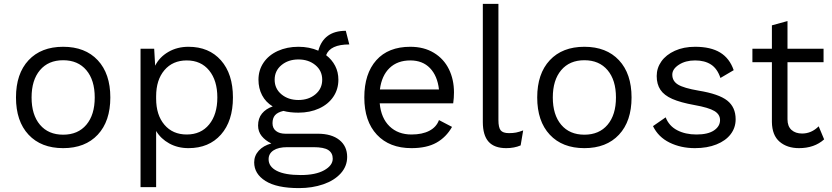

<svg xmlns="http://www.w3.org/2000/svg" viewBox="-20 -750 4268 985"><path d="M546 -250Q546 -128 481.5 -59Q417 10 304 10Q191 10 126.5 -59Q62 -128 62 -250Q62 -372 126.5 -441Q191 -510 304 -510Q417 -510 481.5 -441Q546 -372 546 -250ZM142 -250Q142 -161 185 -110Q228 -59 304 -59Q380 -59 423 -110Q466 -161 466 -250Q466 -339 423 -390Q380 -441 304 -441Q228 -441 185 -390Q142 -339 142 -250Z M1175 -250Q1175 -129 1113.5 -59.5Q1052 10 947 10Q892 10 848.5 -14Q805 -38 781 -78V210H701V-500H771L776 -413Q798 -457 843.5 -483.5Q889 -510 947 -510Q1052 -510 1113.5 -440.5Q1175 -371 1175 -250ZM1095 -250Q1095 -337 1053 -388.5Q1011 -440 938 -440Q866 -440 823.5 -390Q781 -340 781 -256V-244Q781 -160 823.5 -110Q866 -60 938 -60Q1011 -60 1053 -111.5Q1095 -163 1095 -250Z M1761 55Q1761 103 1728 139.5Q1695 176 1638.5 195.5Q1582 215 1514 215Q1400 215 1342 178.5Q1284 142 1284 83Q1284 49 1307.5 23Q1331 -3 1372 -14Q1341 -29 1322.5 -52Q1304 -75 1304 -106Q1304 -143 1324 -167.5Q1344 -192 1379 -204Q1343 -226 1324.5 -261.5Q1306 -297 1306 -341Q1306 -390 1332 -428.5Q1358 -467 1405 -488.5Q1452 -510 1511 -510Q1567 -510 1613 -490Q1641 -592 1754 -592L1772 -522Q1674 -522 1653 -467Q1683 -444 1699.5 -412Q1716 -380 1716 -341Q1716 -292 1690 -253.5Q1664 -215 1617 -193.5Q1570 -172 1511 -172Q1467 -172 1434 -181Q1404 -174 1391 -159Q1378 -144 1378 -118Q1378 -92 1396 -78Q1414 -64 1444 -64H1610Q1681 -64 1721 -32Q1761 0 1761 55ZM1389 -341Q1389 -295 1424 -266Q1459 -237 1511 -237Q1563 -237 1598 -266Q1633 -295 1633 -341Q1633 -387 1598 -416Q1563 -445 1511 -445Q1459 -445 1424 -416Q1389 -387 1389 -341ZM1687 64Q1687 35 1664.5 20Q1642 5 1588 5H1454Q1408 5 1383 21.5Q1358 38 1358 67Q1358 105 1400 126.5Q1442 148 1523 148Q1599 148 1643 123.5Q1687 99 1687 64Z M2305 -220H1928Q1935 -144 1978.5 -102Q2022 -60 2091 -60Q2146 -60 2182.5 -79Q2219 -98 2232 -134L2299 -99Q2269 -46 2219 -18Q2169 10 2091 10Q1978 10 1913.5 -59Q1849 -128 1849 -250Q1849 -372 1910.5 -441Q1972 -510 2085 -510Q2155 -510 2206 -479Q2257 -448 2283 -395Q2309 -342 2309 -276Q2309 -248 2305 -220ZM1929 -291H2232Q2224 -361 2186 -400.5Q2148 -440 2085 -440Q2019 -440 1978.5 -401Q1938 -362 1929 -291Z M2537 -134Q2537 -96 2548.5 -81.5Q2560 -67 2591 -67Q2612 -67 2627.5 -70Q2643 -73 2664 -81L2651 -4Q2618 10 2577 10Q2516 10 2486.5 -23Q2457 -56 2457 -124V-730H2537Z M3220 -250Q3220 -128 3155.5 -59Q3091 10 2978 10Q2865 10 2800.5 -59Q2736 -128 2736 -250Q2736 -372 2800.5 -441Q2865 -510 2978 -510Q3091 -510 3155.5 -441Q3220 -372 3220 -250ZM2816 -250Q2816 -161 2859 -110Q2902 -59 2978 -59Q3054 -59 3097 -110Q3140 -161 3140 -250Q3140 -339 3097 -390Q3054 -441 2978 -441Q2902 -441 2859 -390Q2816 -339 2816 -250Z M3330 -103 3395 -148Q3412 -104 3454 -82Q3496 -60 3553 -60Q3612 -60 3643 -81Q3674 -102 3674 -134Q3674 -163 3645 -180.5Q3616 -198 3543 -211Q3471 -224 3429 -242.5Q3387 -261 3368 -289.5Q3349 -318 3349 -360Q3349 -401 3373 -435Q3397 -469 3442 -489.5Q3487 -510 3546 -510Q3626 -510 3674.5 -480.5Q3723 -451 3744 -390L3676 -350Q3660 -398 3627.5 -419Q3595 -440 3546 -440Q3497 -440 3463 -418Q3429 -396 3429 -367Q3429 -334 3458.5 -316Q3488 -298 3564 -285Q3668 -268 3711 -234Q3754 -200 3754 -138Q3754 -95 3728.5 -61.5Q3703 -28 3655.5 -9Q3608 10 3545 10Q3473 10 3415 -18.5Q3357 -47 3330 -103Z M4208 -35Q4158 10 4079 10Q4018 10 3979.5 -23Q3941 -56 3940 -124V-431H3840V-500H3940V-620L4020 -642V-500H4205V-431H4020V-138Q4020 -102 4040.5 -83.5Q4061 -65 4095 -65Q4143 -65 4180 -102Z"/></svg>

Font: Work Sans
Style: Regular
Weight: 400
Designer: Wei Huang
Foundry: Wei Huang
Version: Version 1.500; ttfautohint (v1.6)